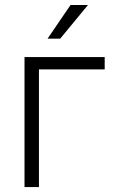

<svg xmlns="http://www.w3.org/2000/svg" viewBox="-20 -760 461 780"><path d="M405.3 -478H138.2V0H79.6V-528.3H405.3ZM266.6 -739.7H337.4L224.6 -603H173.3Z"/></svg>

Font: SteelSelectRoboto
Style: Regular
Weight: 300
Designer: Google
Version: Version 2.137; 2017